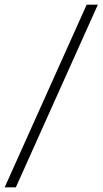

<svg xmlns="http://www.w3.org/2000/svg" viewBox="-75 -755 440 824"><path d="M-55 49 297 -735H345L-7 49Z"/></svg>

Font: Archivo Condensed Thin
Style: Italic
Weight: 250
Width: 3
Italic angle: -10°
Designer: Hector Gatti
Foundry: Omnibus-Type
Version: Version 2.001